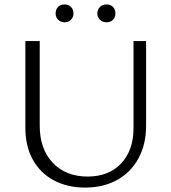

<svg xmlns="http://www.w3.org/2000/svg" viewBox="-20 -844 775 870"><path d="M232 -783Q232 -801 243 -812.5Q254 -824 273 -824Q290 -824 301.5 -812.5Q313 -801 313 -783Q313 -766 301.5 -754.5Q290 -743 273 -743Q255 -743 243.5 -754.5Q232 -766 232 -783ZM421 -783Q421 -801 433 -812.5Q445 -824 463 -824Q481 -824 492 -812.5Q503 -801 503 -783Q503 -766 492 -754.5Q481 -743 463 -743Q445 -743 433 -754.5Q421 -766 421 -783ZM95 -263V-658H160V-275Q160 -169 219 -106.5Q278 -44 377 -44Q473 -44 529 -103.5Q585 -163 585 -264V-658H642V-274Q642 -190 607.5 -126.5Q573 -63 510.5 -28.5Q448 6 366 6Q285 6 223.5 -27Q162 -60 128.5 -121Q95 -182 95 -263Z"/></svg>

Font: Ysabeau Infant Semilight
Style: Regular
Weight: 300
Designer: Christian Thalmann (Catharsis Fonts)
Version: Version 0.003